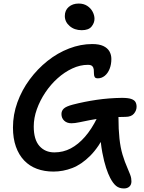

<svg xmlns="http://www.w3.org/2000/svg" viewBox="-20 -956 811 1081"><path d="M678 105Q651 105 633.5 90.5Q616 76 600 45Q589 24 577.5 -10.5Q566 -45 556 -97.5Q546 -150 542 -225L579 -214Q537 -128 488 -79Q439 -30 387 -10Q335 10 281 10Q230 10 188 -5.5Q146 -21 116 -52.5Q86 -84 69.5 -130.5Q53 -177 53 -238Q53 -311 78 -380Q103 -449 147 -508.5Q191 -568 247.5 -613Q304 -658 369 -683Q434 -708 499 -708Q538 -708 561.5 -697Q585 -686 596 -667Q607 -648 607 -624Q607 -593 597 -568Q587 -543 569.5 -529Q552 -515 531 -515Q517 -515 513 -522.5Q509 -530 509 -541.5Q509 -553 508 -564Q507 -575 500 -583Q493 -591 475 -591Q431 -591 387 -570.5Q343 -550 304 -515Q265 -480 235 -435Q205 -390 187.5 -341Q170 -292 170 -244Q170 -170 202 -134Q234 -98 286 -98Q336 -98 378.5 -120.5Q421 -143 458.5 -186Q496 -229 527 -292Q542 -318 560 -328Q578 -338 606 -338Q626 -338 636.5 -326.5Q647 -315 647 -294Q647 -228 652.5 -176.5Q658 -125 670 -85Q682 -45 698 -9Q707 12 712 25Q717 38 718.5 47Q720 56 720 65Q720 84 708.5 94.5Q697 105 678 105ZM382 -262Q357 -262 341.5 -276.5Q326 -291 326 -314Q326 -332 339 -344.5Q352 -357 390 -367Q456 -384 524.5 -394Q593 -404 666 -405Q701 -405 718.5 -399Q736 -393 742.5 -382Q749 -371 749 -355Q749 -334 734 -316Q719 -298 686 -298Q621 -298 572.5 -292.5Q524 -287 488 -280Q452 -273 426.5 -267.5Q401 -262 382 -262ZM440 -786Q399 -786 372 -809.5Q345 -833 345 -866Q345 -898 367 -917Q389 -936 423 -936Q451 -936 471 -923Q491 -910 501.5 -890Q512 -870 512 -850Q512 -827 495.5 -806.5Q479 -786 440 -786Z"/></svg>

Font: Shantell Sans Medium
Style: Regular
Weight: 500
Designer: Stephen Nixon, Anya Danilova, Shantell Martin
Foundry: Arrow Type
Version: Version 1.011;[c5ecc13dd]